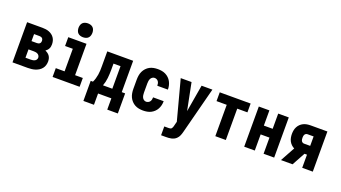

<svg xmlns="http://www.w3.org/2000/svg" viewBox="-72 -1440 4144 2336"><g transform="rotate(20 2000.0 -272.5)"><path d="M56 0V-520H255Q277 -520 299 -517Q321 -514 341.5 -506Q362 -498 379.5 -485Q397 -472 409.5 -453.5Q422 -435 427.5 -413.5Q433 -392 433 -370Q433 -356 430.5 -341.5Q428 -327 421.5 -314.5Q415 -302 405 -291Q395 -280 383 -272Q400 -265 415 -254Q430 -243 440.5 -228Q451 -213 455.5 -194.5Q460 -176 460 -158Q460 -134 453 -110Q446 -86 431 -67Q416 -48 395 -34.5Q374 -21 351 -13.5Q328 -6 303.5 -3Q279 0 255 0ZM185 -322H255Q264 -322 273.5 -324.5Q283 -327 290.5 -333.5Q298 -340 301 -349.5Q304 -359 304 -368Q304 -378 300.5 -387Q297 -396 290 -402Q283 -408 273.5 -410.5Q264 -413 255 -413H185ZM185 -107H255Q268 -107 281 -109.5Q294 -112 305.5 -118Q317 -124 324 -135.5Q331 -147 331 -160Q331 -173 324 -185Q317 -197 305.5 -203.5Q294 -210 281 -212.5Q268 -215 255 -215H185Z M575 0V-114H689V-406H589V-520H825V-114H925V0ZM757 -580Q739 -580 721 -585.5Q703 -591 690.5 -603.5Q678 -616 672.5 -634Q667 -652 667 -670Q667 -688 672.5 -706Q678 -724 690.5 -736.5Q703 -749 721 -754.5Q739 -760 757 -760Q775 -760 793 -754.5Q811 -749 823.5 -736.5Q836 -724 841.5 -706Q847 -688 847 -670Q847 -652 841.5 -634Q836 -616 823.5 -603.5Q811 -591 793 -585.5Q775 -580 757 -580Z M1027 146V-114H1056Q1068 -138 1075.5 -164Q1083 -190 1087.5 -217Q1092 -244 1093 -271Q1094 -298 1094 -325V-520H1429V-114H1473V146H1336V0H1164V146ZM1186 -114H1307V-406H1216V-325Q1216 -271 1210.5 -217.5Q1205 -164 1186 -114Z M1747 8Q1720 8 1693 3Q1666 -2 1642 -15Q1618 -28 1599 -48.5Q1580 -69 1568.5 -93.5Q1557 -118 1552.5 -145.5Q1548 -173 1548 -200V-320Q1548 -347 1552.5 -374.5Q1557 -402 1568.5 -426.5Q1580 -451 1599 -471.5Q1618 -492 1642 -505Q1666 -518 1693 -523Q1720 -528 1747 -528Q1773 -528 1799 -523.5Q1825 -519 1848 -507.5Q1871 -496 1890 -478Q1909 -460 1921.5 -437Q1934 -414 1940 -388.5Q1946 -363 1946 -337V-335H1809V-336Q1809 -350 1806 -364Q1803 -378 1795 -389.5Q1787 -401 1774 -407.5Q1761 -414 1747 -414Q1731 -414 1717.5 -405Q1704 -396 1697 -382Q1690 -368 1687.5 -352Q1685 -336 1685 -320V-200Q1685 -184 1687.5 -168Q1690 -152 1697 -138Q1704 -124 1717.5 -115Q1731 -106 1747 -106Q1761 -106 1774 -112.5Q1787 -119 1795 -130.5Q1803 -142 1806 -156Q1809 -170 1809 -184V-185H1946V-183Q1946 -157 1940 -131.5Q1934 -106 1921.5 -83Q1909 -60 1890 -42Q1871 -24 1848 -12.5Q1825 -1 1799 3.5Q1773 8 1747 8Z M2058 215V101H2118Q2127 101 2136.5 98.5Q2146 96 2152 89Q2158 82 2161 73Q2164 64 2167 55V54L2182 -4L2045 -520H2185L2255 -169L2315 -520H2455L2299 83Q2293 108 2282.5 133Q2272 158 2253 176Q2240 189 2223.5 197Q2207 205 2189.5 209Q2172 213 2154 214Q2136 215 2118 215Z M2682 0V-406H2550V-520H2950V-406H2818V0Z M3056 0V-520H3193V-323H3307V-520H3444V0H3307V-209H3193V0Z M3532 0 3635 -188Q3614 -198 3596.5 -215Q3579 -232 3568 -253Q3557 -274 3552.5 -297.5Q3548 -321 3548 -345Q3548 -369 3552.5 -392.5Q3557 -416 3568 -437Q3579 -458 3596 -474.5Q3613 -491 3634.5 -501.5Q3656 -512 3679.5 -516Q3703 -520 3727 -520H3944V0H3807V-170H3775L3682 0ZM3727 -284H3807V-406H3727Q3717 -406 3707.5 -400.5Q3698 -395 3693 -385.5Q3688 -376 3686.5 -365.5Q3685 -355 3685 -345Q3685 -335 3686.5 -324.5Q3688 -314 3693 -304.5Q3698 -295 3707.5 -289.5Q3717 -284 3727 -284Z"/></g></svg>

Font: Iosevka SS18 Heavy
Style: Regular
Weight: 900
Monospace: yes
Designer: Belleve Invis
Foundry: Belleve Invis
Version: Version 25.1.1; ttfautohint (v1.8.4)